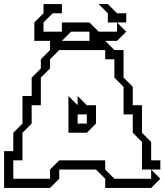

<svg xmlns="http://www.w3.org/2000/svg" viewBox="-20 -920 805 940"><path d="M360 -315H405V-360H360ZM0 0V-180H45V-270L90 -315V-450H135V-540L180 -585V-630L225 -675V-720H495L540 -675H585V-540L630 -495V-405H675V-270L720 -225V-135H765V-90H675V-225L630 -270V-360H585V-495L540 -540V-630H495V-675H270L225 -630V-585L180 -540V-405H135V-315L90 -270V-135H45V-45H225V-90L270 -135H495V-90L540 -45H720V-90L765 -45L720 0H495V-45L450 -90H270V-45L225 0ZM315 -270V-450L360 -405V-450L405 -405H450V-315L405 -270ZM148 -720V-810L193 -855V-900H283V-855H238L193 -810V-765H283V-810H418L463 -765H553V-810L598 -765L553 -720H418V-765H328L283 -720ZM508 -810V-855L463 -900H508L553 -855H598V-810Z"/></svg>

Font: Rubik Iso
Style: Regular
Weight: 400
Designer: Hubert and Fischer, NaN
Foundry: Hubert and Fischer, NaN
Version: Version 2.200